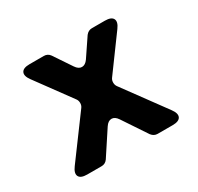

<svg xmlns="http://www.w3.org/2000/svg" viewBox="-111 -613 767 744"><g transform="rotate(-30 272.0 -241.0)"><path d="M55 -52 190 -235Q196 -243 196 -254Q196 -265 190 -273L75 -430Q58 -453 65 -467.5Q72 -482 101 -482H165Q182 -482 192 -468L245 -389Q257 -371 272 -371Q287 -371 299 -388L353 -468Q364 -482 380 -482H438Q467 -482 474 -467.5Q481 -453 464 -430L352 -277Q346 -269 346 -258Q346 -247 352 -239L489 -52Q506 -29 499 -14.5Q492 0 463 0H396Q380 0 369 -14L297 -122Q285 -140 270 -140Q255 -140 243 -122L172 -14Q162 0 145 0H81Q52 0 45 -14.5Q38 -29 55 -52Z"/></g></svg>

Font: Tsunagi Gothic Black
Style: Regular
Weight: 900
Designer: Yoshimichi Ohira
Foundry: Positype
Version: Version 1.001